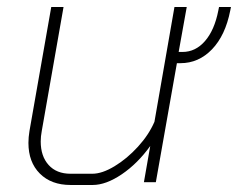

<svg xmlns="http://www.w3.org/2000/svg" viewBox="-20 -519 678 547"><path d="M638 -499 636 -489Q622 -418 584 -378.5Q546 -339 494 -339H484L424 0H390L408 -103Q372 -53 327 -22.5Q282 8 244 8H181Q126 8 93.5 -24.5Q61 -57 61 -112Q61 -128 64 -146L126 -499H161L99 -146Q96 -130 96 -116Q96 -74 118.5 -49Q141 -24 181 -24H243Q271 -24 306.5 -45.5Q342 -67 373 -101Q404 -135 420 -172L477 -499H512L489 -371H500Q537 -371 564 -402Q591 -433 602 -489L604 -499Z"/></svg>

Font: Bai Jamjuree ExtraLight
Style: Italic
Weight: 275
Italic angle: -10°
Version: Version 1.000; ttfautohint (v1.6)